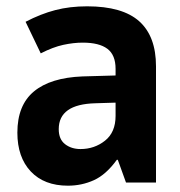

<svg xmlns="http://www.w3.org/2000/svg" viewBox="-20 -578 570 608"><path d="M195 10Q120 10 77.5 -35Q35 -80 35 -158Q35 -245 87.5 -288.5Q140 -332 241 -336L346 -339V-360Q346 -404 320 -423.5Q294 -443 242 -443Q213 -443 180.5 -436Q148 -429 109 -409L61 -509Q109 -534 155 -546Q201 -558 256 -558Q368 -558 421 -510.5Q474 -463 474 -368V0H379L353 -72H350Q316 -25 277.5 -7.5Q239 10 195 10ZM235 -106Q279 -106 312.5 -132.5Q346 -159 346 -211V-253L282 -251Q166 -248 166 -169Q166 -137 186 -121.5Q206 -106 235 -106Z"/></svg>

Font: Noto Sans Mono Condensed
Style: Bold
Weight: 700
Width: 3
Designer: Monotype Design Team
Foundry: Monotype Imaging Inc.
Version: Version 2.014